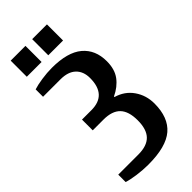

<svg xmlns="http://www.w3.org/2000/svg" viewBox="-281 -946 1011 1011"><g transform="rotate(-45 225.0 -440.0)"><path d="M15 -10V-65H165Q229 -65 259.5 -96.5Q290 -128 290 -195Q290 -262 259.5 -293.5Q229 -325 165 -325H85V-405H155Q270 -405 270 -530Q270 -579 240.5 -607Q211 -635 155 -635H25V-690Q49 -698 89 -704Q129 -710 165 -710Q282 -710 338.5 -662.5Q395 -615 395 -530Q395 -470 367 -432.5Q339 -395 290 -372V-368Q349 -351 382 -303.5Q415 -256 415 -195Q415 -91 356 -40.5Q297 10 165 10Q123 10 81 4Q39 -2 15 -10ZM39 -770V-890H149V-770ZM199 -770V-890H309V-770Z"/></g></svg>

Font: Cuprum
Style: Bold
Weight: 700
Designer: Jovanny Lemonad
Foundry: Jovanny Lemonad
Version: Version 2.000